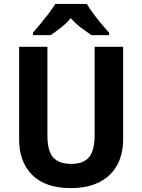

<svg xmlns="http://www.w3.org/2000/svg" viewBox="-20 -954 728 984"><path d="M611 -239Q611 -165 581 -109Q551 -53 491 -21.5Q431 10 342 10Q213 10 145.5 -57Q78 -124 78 -240V-714H223V-262Q223 -178 253.5 -146Q284 -114 345 -114Q408 -114 436.5 -148.5Q465 -183 465 -263V-714H611ZM425 -934Q438 -912 457.5 -885.5Q477 -859 498.5 -833Q520 -807 539 -787V-774H448Q425 -790 396 -811.5Q367 -833 343 -861Q319 -833 290.5 -811Q262 -789 240 -774H149V-787Q166 -806 188 -832.5Q210 -859 230.5 -886Q251 -913 263 -934Z"/></svg>

Font: Noto Sans Gujarati SemiCondensed
Style: Bold
Weight: 700
Width: 4
Designer: Jelle Bosma - Monotype Design Team, Universal Thirst
Foundry: Monotype Imaging Inc.
Version: Version 2.106; ttfautohint (v1.8.4.7-5d5b)